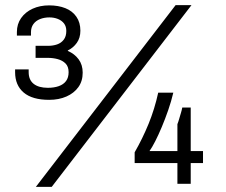

<svg xmlns="http://www.w3.org/2000/svg" viewBox="-20 -718 881 750"><path d="M120 12 666 -698H728L182 12ZM172 -328Q106 -328 72.5 -356.5Q39 -385 39 -436V-447H92V-436Q92 -406 111.5 -390.5Q131 -375 167 -375Q191 -375 209.5 -381.5Q228 -388 238 -401.5Q248 -415 248 -436Q248 -458 236 -470Q224 -482 205.5 -487Q187 -492 166 -492H119V-539H168Q187 -539 203 -544.5Q219 -550 229 -563Q239 -576 239 -597Q239 -615 230 -626.5Q221 -638 206 -644Q191 -650 173 -650Q153 -650 136.5 -643.5Q120 -637 110.5 -624Q101 -611 101 -592V-579H46V-593Q46 -624 62.5 -647.5Q79 -671 107.5 -684Q136 -697 172 -697Q208 -697 235.5 -686Q263 -675 278.5 -652.5Q294 -630 294 -598Q294 -570 280 -550.5Q266 -531 245 -521V-519Q271 -508 287 -486.5Q303 -465 303 -434Q303 -401 286 -377.5Q269 -354 239.5 -341Q210 -328 172 -328ZM673 0V-81H506V-123Q537 -177 560.5 -234.5Q584 -292 598 -356H657Q649 -322 637 -287.5Q625 -253 612 -222Q599 -191 586.5 -166.5Q574 -142 564 -128H673V-233Q677 -243 680 -254Q683 -265 686.5 -276Q690 -287 692 -298H725V-128H773V-81H725V0Z"/></svg>

Font: Archivo SemiBold Light
Style: Regular
Weight: 300
Version: Version 2.001